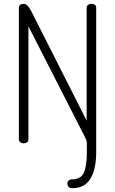

<svg xmlns="http://www.w3.org/2000/svg" viewBox="-20 -751 604 1006"><path d="M435 46V-1Q435 -14 423 -37L129 -613V-22Q129 -11 122 -5.5Q115 0 104 0Q94 0 86.5 -5.5Q79 -11 79 -22V-710Q79 -721 86 -726Q93 -731 104 -731Q116 -731 126 -719.5Q136 -708 145 -690L434 -119V-710Q434 -720 441.5 -725.5Q449 -731 459 -731Q470 -731 477 -726Q484 -721 484 -710V46Q484 135 454 185Q424 235 358 235Q346 235 339.5 228Q333 221 333 211Q333 201 339.5 195Q346 189 355 189Q404 189 419.5 153.5Q435 118 435 46Z"/></svg>

Font: Dosis
Style: Regular
Weight: 400
Designer: Edgar Tolentino, Pablo Impallari, Igino Marini
Foundry: Edgar Tolentino, Pablo Impallari, Igino Marini
Version: Version 1.007;Glyphs 3.1.1 (3134)